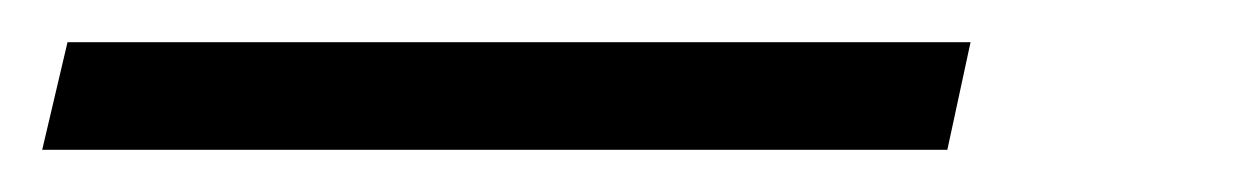

<svg xmlns="http://www.w3.org/2000/svg" viewBox="-43 53 588 91"><path d="M-11 73H417L406 124H-23Z"/></svg>

Font: LXGW Bright GB
Style: Italic
Weight: 400
Italic angle: -12°
Designer: Christian Thalmann (Catharsis Fonts)
Foundry: LXGW / Christian Thalmann (Catharsis Fonts) / Fontworks Inc.
Version: Version 5.510